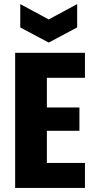

<svg xmlns="http://www.w3.org/2000/svg" viewBox="-20 -918 464 938"><path d="M54 0V-660H395V-538H209V-393H368V-279H209V-122H395V0ZM79 -898 218 -823 357 -898V-784L218 -710L79 -784Z"/></svg>

Font: Bricolage Grotesque 12pt Condensed ExtraBold
Style: Regular
Weight: 800
Width: 3
Designer: Mathieu Triay
Foundry: Atelier Triay
Version: Version 1.001; ttfautohint (v1.8.4.7-5d5b);gftools[0.9.33.de